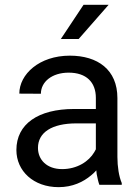

<svg xmlns="http://www.w3.org/2000/svg" viewBox="-20 -770 582 800"><path d="M382.8 -44.9C386.2 -27.8 389.6 -11.7 394 0H487.3V-7.3C475.6 -34.2 469.2 -75.7 469.2 -116.2V-361.3C469.2 -480 386.7 -538.1 271 -538.1C143.6 -538.1 60.5 -460.4 60.5 -379.9L150.4 -379.4C150.4 -429.2 196.8 -467.3 266.1 -467.3C340.3 -467.3 379.4 -426.8 379.4 -362.3V-315.9H288.6C139.2 -315.9 48.3 -253.4 48.3 -145C48.3 -57.1 120.1 9.8 224.1 9.8C282.2 9.8 326.7 -11.7 359.9 -39.6C367.7 -45.9 375 -52.7 381.3 -60.1C381.8 -55.2 382.3 -50.3 382.8 -44.9ZM373 -136.2C350.1 -97.2 301.3 -65.4 238.8 -65.4C174.8 -65.4 138.2 -104.5 138.2 -153.8C138.2 -218.3 196.3 -255.9 298.3 -255.9H379.4V-147.9C377.4 -144 375.5 -140.1 373 -136.2ZM233.4 -607.4H307.6L432.6 -750H328.1Z"/></svg>

Font: Bert Sans
Style: Regular
Weight: 400
Designer: Christian Robertson (Google), Cristiano Sobral
Foundry: Google, Cristiano Sobral
Version: Version 3.101